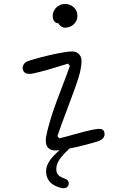

<svg xmlns="http://www.w3.org/2000/svg" viewBox="-20 -780 660 996"><path d="M217.5 -49.5Q217.5 -67.5 225.2 -99.5Q233 -131.5 247.5 -178.5Q257.5 -210.5 272.8 -252Q288 -293.5 303 -332Q314.5 -361.5 325.2 -390.2Q336 -419 342.5 -438.5L333 -450Q273.5 -431.5 227.8 -418.2Q182 -405 150 -398.5Q130.5 -394.5 117 -399Q103.5 -403.5 99 -417.5Q94.5 -431.5 102 -444.5Q109.5 -457.5 128 -464Q149.5 -471.5 195 -483.5Q240.5 -495.5 285.8 -504.2Q331 -513 354.5 -513Q376.5 -513 389.8 -499.2Q403 -485.5 403 -464Q403 -448.5 399.2 -425.8Q395.5 -403 387 -376.5Q378 -347 362.2 -304.2Q346.5 -261.5 331 -220Q295.5 -127.5 278 -74L287.5 -62.5Q305.5 -66.5 324 -71.5Q342.5 -76.5 361.5 -82Q388.5 -89.5 416 -96.8Q443.5 -104 462 -107.5Q488.5 -113 503.2 -110.8Q518 -108.5 521.5 -93Q525 -77.5 516.8 -66Q508.5 -54.5 492 -48.5Q470.5 -41 425 -29Q379.5 -17 334.5 -8.2Q289.5 0.5 266 0.5Q251 0.5 240 -5.5Q229 -11.5 223.2 -22.8Q217.5 -34 217.5 -49.5ZM274 -703.5 289.5 -660.5Q274.5 -657 264 -666.8Q253.5 -676.5 253.5 -698Q253.5 -715 262.5 -729Q271.5 -743 286.2 -751.2Q301 -759.5 317 -759.5Q333.5 -759.5 348.5 -752Q363.5 -744.5 372.5 -730.5Q381.5 -716.5 381.5 -698Q381.5 -679.5 372.2 -665.5Q363 -651.5 348.2 -644Q333.5 -636.5 317 -636.5Q305 -636.5 293.8 -645.8Q282.5 -655 277 -670.5Q271.5 -686 274 -703.5ZM219 108Q219 78.5 241.5 48Q264 17.5 318 -25L340.5 -9.5Q309.5 18.5 290.8 44.2Q272 70 272 97.5Q272 117 282.5 127.8Q293 138.5 312 145L316 146.5Q328 150.5 333.2 159Q338.5 167.5 336 177.5Q333 188 324 193.2Q315 198.5 301 195.5Q276.5 190.5 258 179.2Q239.5 168 229.2 150Q219 132 219 108Z"/></svg>

Font: Monaspace Radon Var
Style: Regular
Weight: 400
Designer: Riley Cran and the Lettermatic Team
Version: Version 1.000 (Monaspace Radon Var)